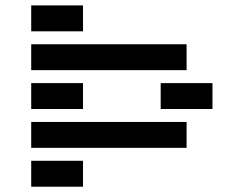

<svg xmlns="http://www.w3.org/2000/svg" viewBox="-20 -704 919 724"><path d="M97.7 -585.9V-683.6H293V-585.9ZM97.7 -439.5V-537.1H683.6V-439.5ZM97.7 -293V-390.6H293V-293ZM585.9 -293V-390.6H781.2V-293ZM97.7 -146.5V-244.1H683.6V-146.5ZM97.7 0V-97.7H293V0Z"/></svg>

Font: Trigram
Style: Regular
Weight: 400
Designer: GGBotNet
Foundry: GGBotNet
Version: 1.05